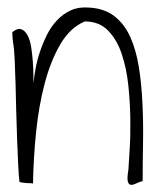

<svg xmlns="http://www.w3.org/2000/svg" viewBox="-20 -502 436 525"><path d="M33.2 -4.9Q31.2 -20.5 29.8 -50.3Q28.3 -80.1 26.9 -117.7Q25.4 -155.3 24.4 -196.3Q23.4 -237.3 22.5 -274.4Q21.5 -311.5 20 -341.3Q18.6 -371.1 15.6 -386.7Q15.6 -387.7 15.1 -391.6Q14.6 -395.5 14.2 -400.4Q13.7 -405.3 13.7 -408.7Q13.7 -412.1 13.7 -414.1Q28.3 -425.8 38.6 -421.9Q48.8 -418 55.7 -404.8Q62.5 -391.6 65.4 -372.1Q68.4 -352.5 69.8 -333Q71.3 -313.5 71.3 -297.4Q71.3 -281.2 71.3 -274.4Q73.2 -291 77.1 -313.5Q81.1 -335.9 88.9 -359.4Q96.7 -382.8 107.9 -405.8Q119.1 -428.7 135.7 -446.3Q152.3 -463.9 173.3 -473.6Q194.3 -483.4 221.7 -481.4Q264.6 -479.5 292.5 -458Q320.3 -436.5 336.4 -400.4Q352.5 -364.3 359.9 -317.4Q367.2 -270.5 369.6 -217.8Q372.1 -165 371.1 -110.8Q370.1 -56.6 370.1 -6.8Q361.3 -4.9 352.5 -0.5Q343.8 3.9 337.9 3.4Q332 2.9 329.6 -5.4Q327.1 -13.7 331.1 -38.1Q332 -55.7 334.5 -92.3Q336.9 -128.9 336.4 -173.8Q335.9 -218.8 331.1 -266.6Q326.2 -314.5 313 -354Q299.8 -393.6 275.4 -418.5Q251 -443.4 211.9 -443.4Q171.9 -426.8 145 -380.9Q118.2 -335 102.1 -273.4Q85.9 -211.9 78.6 -140.1Q71.3 -68.4 70.3 0Q68.4 -1 63 -1Q57.6 -1 51.3 -1.5Q44.9 -2 39.6 -2.9Q34.2 -3.9 33.2 -4.9Z"/></svg>

Font: Annie Use Your Telescope
Style: Regular
Weight: 400
Version: Version 1.003 2001